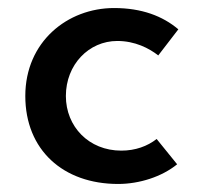

<svg xmlns="http://www.w3.org/2000/svg" viewBox="-20 -448 500 478"><path d="M421 -39 370 -102C347 -84 317 -73 282 -73C201 -73 144 -133 144 -209C144 -287 201 -346 272 -346C316 -346 351 -328 374 -310L424 -375C385 -408 333 -428 264 -428C148 -428 43 -344 43 -209C43 -75 137 10 274 10C327 10 383 -8 421 -39Z"/></svg>

Font: Reem Kufi
Style: Regular
Weight: 400
Designer: Khaled Hosny
Version: Version 0.007